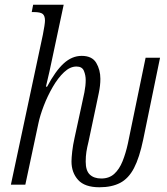

<svg xmlns="http://www.w3.org/2000/svg" viewBox="-20 -780 706 811"><path d="M400 11Q338 11 310 -20Q282 -51 282 -98Q282 -113 285 -140Q288 -167 295 -198L323 -327Q331 -362 336.5 -390Q342 -418 342 -442Q342 -462 334.5 -480.5Q327 -499 303 -499Q276 -499 250.5 -475Q225 -451 203 -413Q181 -375 165 -333.5Q149 -292 142 -258L87 0H26L161 -633Q165 -653 167.5 -669.5Q170 -686 170 -693Q170 -713 160.5 -721Q151 -729 123 -729H114L120 -760H249L206 -558Q197 -515 189 -478.5Q181 -442 174 -414H179Q214 -480 249 -512Q284 -544 325 -544Q369 -544 386.5 -514.5Q404 -485 404 -447Q404 -419 397.5 -388Q391 -357 386 -333L354 -182Q348 -158 345 -139Q342 -120 342 -97Q342 -59 359.5 -42.5Q377 -26 408 -26Q441 -26 462.5 -45.5Q484 -65 497.5 -98.5Q511 -132 520 -173L595 -536H656L585 -191Q569 -114 546 -70Q523 -26 487.5 -7.5Q452 11 400 11Z"/></svg>

Font: Noto Serif ExtraCondensed Light
Style: Italic
Weight: 300
Width: 2
Italic angle: -12°
Designer: Monotype Design Team
Foundry: Monotype Imaging Inc.
Version: Version 2.014; ttfautohint (v1.8.4.7-5d5b)